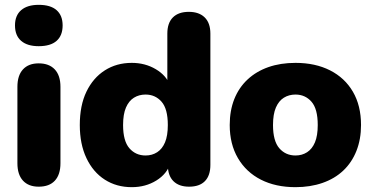

<svg xmlns="http://www.w3.org/2000/svg" viewBox="-20 -763 1543 794"><path d="M140 9Q98 9 75 -16Q52 -41 52 -88V-404Q52 -451 75 -476Q98 -501 140 -501Q183 -501 206.5 -476Q230 -451 230 -404V-88Q230 -41 207 -16Q184 9 140 9ZM140 -572Q93 -572 67.5 -594Q42 -616 42 -658Q42 -699 67.5 -721Q93 -743 140 -743Q189 -743 214 -721Q239 -699 239 -658Q239 -616 214 -594Q189 -572 140 -572Z M525 11Q462 11 413.5 -20Q365 -51 337.5 -109Q310 -167 310 -246Q310 -327 337.5 -384Q365 -441 413.5 -472Q462 -503 525 -503Q580 -503 624 -477Q668 -451 683 -410H672V-624Q672 -668 695 -691Q718 -714 761 -714Q803 -714 826.5 -691Q850 -668 850 -624V-81Q850 -37 827.5 -14Q805 9 762 9Q720 9 697 -14Q674 -37 674 -81V-138L685 -89Q671 -44 626.5 -16.5Q582 11 525 11ZM582 -120Q609 -120 630 -133.5Q651 -147 662.5 -174.5Q674 -202 674 -246Q674 -313 648 -342.5Q622 -372 582 -372Q555 -372 534 -359Q513 -346 501 -318.5Q489 -291 489 -246Q489 -180 515 -150Q541 -120 582 -120Z M1202 11Q1120 11 1059 -20Q998 -51 964 -109Q930 -167 930 -246Q930 -306 949 -353.5Q968 -401 1004 -434.5Q1040 -468 1090 -485.5Q1140 -503 1202 -503Q1284 -503 1345 -472Q1406 -441 1439.5 -383.5Q1473 -326 1473 -246Q1473 -187 1454 -139Q1435 -91 1399.5 -57.5Q1364 -24 1313.5 -6.5Q1263 11 1202 11ZM1202 -120Q1229 -120 1250 -133.5Q1271 -147 1282.5 -174.5Q1294 -202 1294 -246Q1294 -313 1268 -342.5Q1242 -372 1202 -372Q1175 -372 1154 -359Q1133 -346 1121 -318.5Q1109 -291 1109 -246Q1109 -180 1135 -150Q1161 -120 1202 -120Z"/></svg>

Font: Nunito ExtraLight Black
Style: Regular
Weight: 900
Version: Version 3.602